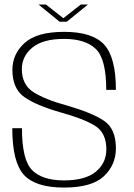

<svg xmlns="http://www.w3.org/2000/svg" viewBox="-20 -820 588 844"><path d="M242 -724.5H273.5L366.5 -800H335L258.5 -740L182 -800H149.5ZM261.5 4.5Q383.5 4.5 436.5 -45.2Q489.5 -95 489.5 -168Q489.5 -254 437 -289.2Q384.5 -324.5 273 -356.5Q178 -382.5 127 -415Q76 -447.5 76 -516.5Q76 -572.5 122.2 -610.8Q168.5 -649 261.5 -649Q355 -649 401 -605Q447 -561 447 -425H489.5Q489.5 -567.5 438 -623.8Q386.5 -680 262 -680Q142 -680 88.2 -631.2Q34.5 -582.5 34.5 -513Q34.5 -430.5 86.8 -393.5Q139 -356.5 248 -325.5Q344.5 -299 396 -268.2Q447.5 -237.5 447.5 -163.5Q447.5 -103.5 401.2 -65.2Q355 -27 261.5 -27Q166.5 -27 121.5 -71.8Q76.5 -116.5 76.5 -256.5H34Q34 -107 85.2 -51.2Q136.5 4.5 261.5 4.5Z"/></svg>

Font: Anybody Thin ExtraLight
Style: Regular
Weight: 250
Version: Version 1.113;gftools[0.9.25]